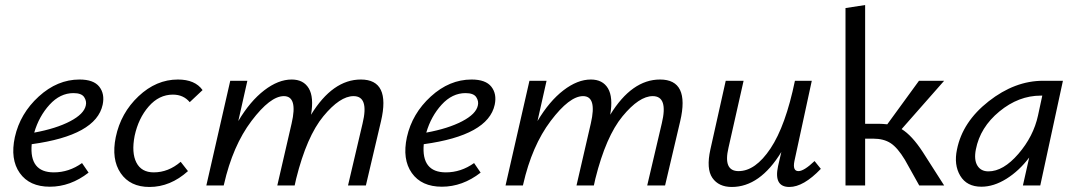

<svg xmlns="http://www.w3.org/2000/svg" viewBox="-20 -737 4270 763"><path d="M296 -421Q352 -421 374.5 -392.5Q397 -364 388 -321Q362 -199 106 -164Q96 -52 194 -52Q254 -52 306 -89L332 -51Q260 5 178 5Q97 5 58.5 -49.5Q20 -104 39 -192Q60 -286 134 -353.5Q208 -421 296 -421ZM321 -318Q325 -335 314.5 -351Q304 -367 272 -367Q219 -367 177 -321Q135 -275 116 -210Q203 -226 258.5 -255Q314 -284 321 -318Z M734 -331Q709 -361 667 -361Q612 -361 571 -314Q530 -267 515 -197Q502 -130 522 -91Q542 -52 591 -52Q649 -52 698 -94L727 -57Q657 6 574 6Q497 6 459.5 -49Q422 -104 440 -192Q460 -288 530.5 -354.5Q601 -421 687 -421Q755 -421 785 -379Z M1414 -421Q1533 -421 1494 -255L1434 0H1363L1421 -247Q1447 -355 1385 -355Q1331 -355 1265 -275Q1199 -195 1157 -27L1151 0H1082L1139 -247Q1164 -355 1108 -355Q1054 -355 979.5 -256.5Q905 -158 870 -4L869 0H800L895 -416H963L927 -256Q974 -335 1030 -378Q1086 -421 1139 -421Q1186 -421 1207 -386Q1228 -351 1216 -281Q1302 -421 1414 -421Z M1854 -421Q1910 -421 1932.5 -392.5Q1955 -364 1946 -321Q1920 -199 1664 -164Q1654 -52 1752 -52Q1812 -52 1864 -89L1890 -51Q1818 5 1736 5Q1655 5 1616.5 -49.5Q1578 -104 1597 -192Q1618 -286 1692 -353.5Q1766 -421 1854 -421ZM1879 -318Q1883 -335 1872.5 -351Q1862 -367 1830 -367Q1777 -367 1735 -321Q1693 -275 1674 -210Q1761 -226 1816.5 -255Q1872 -284 1879 -318Z M2603 -421Q2722 -421 2683 -255L2623 0H2552L2610 -247Q2636 -355 2574 -355Q2520 -355 2454 -275Q2388 -195 2346 -27L2340 0H2271L2328 -247Q2353 -355 2297 -355Q2243 -355 2168.5 -256.5Q2094 -158 2059 -4L2058 0H1989L2084 -416H2152L2116 -256Q2163 -335 2219 -378Q2275 -421 2328 -421Q2375 -421 2396 -386Q2417 -351 2405 -281Q2491 -421 2603 -421Z M3217 -97 3242 -66Q3173 6 3117 6Q3054 6 3072 -77L3085 -133Q3000 6 2888 6Q2836 6 2811 -30Q2786 -66 2803 -143L2864 -416H2935L2875 -150Q2853 -57 2915 -57Q2982 -57 3042 -147Q3102 -237 3139 -416H3206L3137 -97Q3129 -57 3153 -57Q3175 -57 3217 -97Z M3563 -224Q3604 -199 3647 -133L3732 0H3633L3576 -102Q3547 -150 3519.5 -168Q3492 -186 3450 -186H3418V0H3340V-705L3418 -717V-245H3475Q3486 -245 3506 -243L3632 -416H3732Z M4125 -416H4204L4114 0H4045L4070 -111Q4030 -58 3979.5 -26.5Q3929 5 3880 5Q3822 5 3796 -38.5Q3770 -82 3783 -143Q3805 -253 3909 -334.5Q4013 -416 4125 -416ZM3908 -56Q3967 -56 4027 -125.5Q4087 -195 4105 -278L4122 -357H4116Q4028 -357 3951.5 -294Q3875 -231 3858 -143Q3850 -102 3864 -79Q3878 -56 3908 -56Z"/></svg>

Font: EauTestInfant Medium
Style: Italic
Weight: 500
Italic angle: -12°
Designer: Christian Thalmann (Catharsis Fonts)
Version: Version 0.001;PS 000.001;hotconv 1.0.88;makeotf.lib2.5.64775